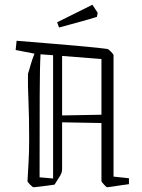

<svg xmlns="http://www.w3.org/2000/svg" viewBox="-20 -780 599 810"><path d="M98 -468Q104 -488 110.5 -510.5Q117 -533 125 -552L124 -554L46 -569L50 -608Q127 -602 203 -595.5Q279 -589 340.5 -583.5Q402 -578 434 -573Q437 -573 448 -562Q459 -551 459 -547V-35L524 -28V-3Q515 -2 494.5 1Q474 4 455 7Q436 10 432 10Q429 10 418.5 -1.5Q408 -13 408 -16V-261L242 -264V-66Q242 -58 239 -49.5Q236 -41 225 -25L210 -1Q197 1 177 3.5Q157 6 141 8Q125 10 122 10Q118 10 107 -1Q96 -12 96 -16Q98 -55 100.5 -95.5Q103 -136 103 -191Q103 -293 100 -356.5Q97 -420 98 -468ZM147 -32 204 -27V-547L151 -551Q148 -501 147.5 -377Q147 -253 147 -32ZM408 -531 242 -544V-293L408 -296ZM229 -664 221 -686 370 -760 392 -726 389 -709Q355 -698 312 -686.5Q269 -675 229 -664Z"/></svg>

Font: Grenze Gotisch ExtraLight
Style: Regular
Weight: 200
Designer: Renata Polastri
Foundry: Omnibus-Type
Version: Version 1.001